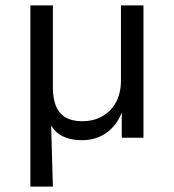

<svg xmlns="http://www.w3.org/2000/svg" viewBox="-20 -508 640 708"><path d="M92 180V-488H175V-186Q175 -144 186.5 -116.5Q198 -89 222 -75Q246 -61 283 -61Q326 -61 358.5 -80Q391 -99 408.5 -132.5Q426 -166 426 -211V-488H509V0H429V-111H435Q418 -53 377.5 -22Q337 9 283 9Q239 9 207.5 -7.5Q176 -24 159 -64H168L175 180Z"/></svg>

Font: Nunito Sans 12pt ExtraLight 11pt
Style: Regular
Weight: 400
Version: Version 3.101;gftools[0.9.27]